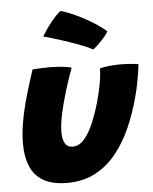

<svg xmlns="http://www.w3.org/2000/svg" viewBox="-55 -813 711 891"><g transform="rotate(-5 300.0 -368.0)"><path d="M419.5 -485.5Q435 -490.5 462.2 -493.2Q489.5 -496 514.5 -496Q535 -496 559.8 -494.2Q584.5 -492.5 599.5 -489.5Q595 -452 588 -414Q581 -376 571 -339Q551 -263 521 -196Q491 -129 449.2 -78.2Q407.5 -27.5 351.5 1.5Q295.5 30.5 222.5 30.5Q153.5 30.5 111.8 6Q70 -18.5 51.5 -63.2Q33 -108 33 -168.5Q33 -217.5 43.2 -273.8Q53.5 -330 70.8 -389.8Q88 -449.5 107.5 -508Q123 -509.5 146.8 -510.5Q170.5 -511.5 190 -511.5Q218.5 -511 246.2 -508.2Q274 -505.5 289 -500.5Q271 -452 254.2 -397.5Q237.5 -343 226.5 -293Q215.5 -243 215.5 -205.5Q215.5 -172.5 226.8 -153.8Q238 -135 262.5 -135Q292.5 -135 316.5 -162.8Q340.5 -190.5 359.5 -235.8Q378.5 -281 393 -332.5Q405 -375.5 412 -414Q419 -452.5 419.5 -485.5ZM259 -767Q270 -765.5 296.2 -755.2Q322.5 -745 354.8 -728.5Q387 -712 417.5 -692.5Q448 -673 469 -653.5Q460 -638.5 444.5 -621.5Q429 -604.5 415.2 -591.5Q401.5 -578.5 395.5 -576Q379 -585.5 350.8 -596.8Q322.5 -608 289.8 -619.2Q257 -630.5 225.5 -640.2Q194 -650 170 -656Q174 -662 186.5 -681.5Q199 -701 218 -724.5Q237 -748 259 -767Z"/></g></svg>

Font: Grandstander Thin ExtraBold
Style: Italic
Weight: 800
Italic angle: -15°
Version: Version 1.200